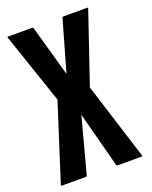

<svg xmlns="http://www.w3.org/2000/svg" viewBox="-132 -770 669 843"><g transform="rotate(-20 202.0 -348.0)"><path d="M121.1 0H8.8Q5.4 0 5.9 -4.9L120.1 -361.8L7.8 -691.9Q6.8 -695.8 10.7 -695.8H123Q127.9 -695.8 128.9 -691.9L195.8 -454.1L263.7 -691.9Q264.6 -695.8 270 -695.8H380.9Q384.8 -695.8 383.8 -691.9L272 -362.8L384.8 -4.9Q386.7 0 381.8 0H270Q265.6 0 263.7 -4.9L195.8 -263.2L127 -4.9Q126.5 0 121.1 0Z"/></g></svg>

Font: WRV
Style: Display
Weight: 400
Designer: Will Viles x Danh Hong
Version: Version 8.001; ttfautohint (v1.8.3)